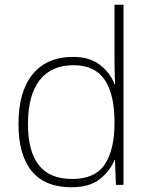

<svg xmlns="http://www.w3.org/2000/svg" viewBox="-20 -780 630 810"><path d="M281 10Q170 10 114 -58Q58 -126 58 -257Q58 -394 118 -467Q178 -540 288 -540Q358 -540 401.5 -506.5Q445 -473 463 -425H466Q464 -454 463.5 -484.5Q463 -515 463 -544V-760H501V0H469L465 -105H463Q444 -58 400.5 -24Q357 10 281 10ZM284 -25Q381 -25 422 -86.5Q463 -148 463 -260V-266Q463 -382 421.5 -443.5Q380 -505 290 -505Q197 -505 147.5 -442Q98 -379 98 -256Q98 -141 144 -83Q190 -25 284 -25Z"/></svg>

Font: Noto Sans Gujarati UI ExtraLight
Style: Regular
Weight: 200
Designer: Jelle Bosma - Monotype Design Team, Universal Thirst
Foundry: Monotype Imaging Inc.
Version: Version 2.106; ttfautohint (v1.8.4.7-5d5b)